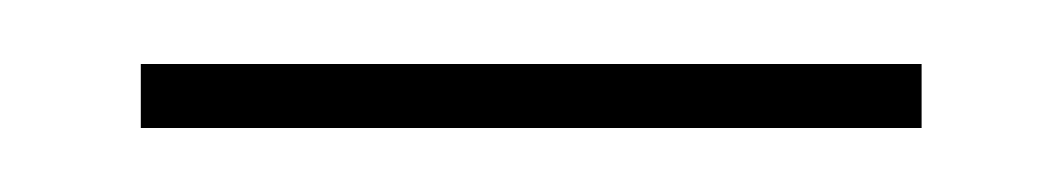

<svg xmlns="http://www.w3.org/2000/svg" viewBox="-20 -303 331 60"><path d="M24 -263V-283H268V-263Z"/></svg>

Font: Noto Serif Display SemiCondensed Black
Style: Regular
Weight: 900
Width: 4
Designer: Monotype Design Team
Foundry: Monotype Imaging Inc.
Version: Version 2.009